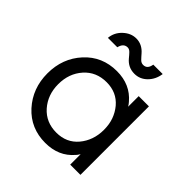

<svg xmlns="http://www.w3.org/2000/svg" viewBox="-192 -840 991 991"><g transform="rotate(45 303.5 -345.0)"><path d="M362.7 -565.7Q402.8 -565.7 432 -595Q461 -624.2 467.2 -668.2H398.5Q392.7 -630 362.5 -630Q348.3 -630 337.7 -641Q332.8 -646 326.9 -652.5Q321 -659 315 -666Q284 -702 241.2 -702Q202.2 -702 170.2 -671.8Q139 -642.5 135 -600.3H203.7Q212.7 -637.7 242.2 -637.7Q254.2 -637.7 265 -626.7Q270 -621.7 275.5 -615.2Q281 -608.7 286.8 -601.7Q316.5 -565.7 362.7 -565.7ZM460.2 -500V-422.8Q456.5 -428.2 453.2 -433.6Q449.8 -439 445.2 -443.5Q387.5 -512 289.7 -512Q182.7 -512 113.3 -436Q43.8 -360 43.8 -250Q43.8 -140.8 113.3 -64Q182.7 12 289.7 12Q387.7 12 445 -55.7Q449.7 -60.2 453 -65.6Q456.3 -71 460.2 -76.3V0H534.8V-500ZM292.5 -434Q366.5 -434 411.2 -381.2Q433.3 -354.7 444.9 -322.3Q456.5 -290 456.5 -250Q456.5 -211 444.9 -178.2Q433.3 -145.3 411.2 -119Q366.5 -66 292.5 -66Q216.8 -66 169.8 -119Q122.7 -172.7 122.7 -250Q122.7 -328.2 169.8 -381.2Q216.8 -434 292.5 -434Z"/></g></svg>

Font: Unageo Variable
Style: Regular
Weight: 300
Designer: Richard Sepsi
Foundry: Richard Sepsi
Version: Version 2.200